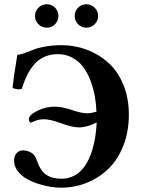

<svg xmlns="http://www.w3.org/2000/svg" viewBox="-20 -870 660 900"><path d="M124 -294.9Q121.1 -294.9 118.2 -300.3Q115.2 -305.7 115.2 -312Q115.2 -330.6 154.5 -350.3Q193.8 -370.1 236.8 -370.1Q270.5 -370.1 316.4 -354.5Q362.3 -338.9 390.1 -338.9Q403.8 -338.9 432.1 -346.2Q430.7 -382.8 424.6 -418.2Q418.5 -453.6 404.8 -490.2Q391.1 -526.9 371.3 -554.2Q351.6 -581.5 320.6 -598.9Q289.6 -616.2 251 -616.2Q215.8 -616.2 187.3 -603.3Q158.7 -590.3 138.9 -566.4Q119.1 -542.5 106 -515.4Q92.8 -488.3 82 -453.1Q72.8 -450.2 60.3 -451.9Q47.9 -453.6 39.1 -458Q43.9 -508.8 61 -612.8Q76.7 -614.3 97.7 -621.8Q118.7 -629.4 137.7 -637.5Q156.7 -645.5 191.9 -651.9Q227.1 -658.2 269 -658.2Q330.1 -658.2 386 -637.5Q441.9 -616.7 486.3 -577.4Q530.8 -538.1 557.4 -474.9Q584 -411.6 584 -333Q584 -252.9 558.1 -187Q532.2 -121.1 488 -78.6Q443.8 -36.1 386.7 -13.2Q329.6 9.8 265.1 9.8Q243.2 9.8 216.1 5.6Q189 1.5 158.7 -8.5Q128.4 -18.6 103.5 -32.7Q78.6 -46.9 62.3 -69.3Q45.9 -91.8 45.9 -118.2Q45.9 -137.7 57.4 -151.4Q68.8 -165 85.9 -165Q108.9 -165 127 -154.1Q145 -143.1 151.9 -120.1Q168.9 -69.3 196.8 -50.8Q224.6 -32.2 268.1 -32.2Q294.4 -32.2 316.9 -41.5Q339.4 -50.8 355.5 -65.9Q371.6 -81.1 384.8 -102.8Q397.9 -124.5 406.2 -147.5Q414.6 -170.4 420.4 -197.3Q426.3 -224.1 429.2 -247.8Q432.1 -271.5 433.1 -295.9Q388.2 -272.9 350.1 -272.9Q318.8 -272.9 267.1 -292Q215.3 -311 186 -311Q163.1 -311 143.6 -302.7ZM144 -794.9Q144 -817.9 160.4 -834Q176.8 -850.1 199.2 -850.1Q222.2 -850.1 238 -834Q253.9 -817.9 253.9 -794.9Q253.9 -772.5 238 -756.3Q222.2 -740.2 199.2 -740.2Q176.8 -740.2 160.4 -756.3Q144 -772.5 144 -794.9ZM330.1 -794.9Q330.1 -817.9 346.2 -834Q362.3 -850.1 384.8 -850.1Q407.7 -850.1 423.8 -834Q439.9 -817.9 439.9 -794.9Q439.9 -772.5 423.8 -756.3Q407.7 -740.2 384.8 -740.2Q362.3 -740.2 346.2 -756.3Q330.1 -772.5 330.1 -794.9Z"/></svg>

Font: Common Serif
Style: Bold
Weight: 700
Designer: Philipp H. Poll, Khaled Hosny
Foundry: Stefan Peev, Context Ltd.
Version: Version 1.026